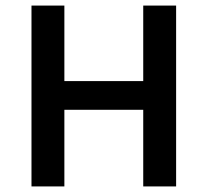

<svg xmlns="http://www.w3.org/2000/svg" viewBox="-20 -669 746 689"><path d="M93 -649H211V-378H494V-649H612V0H494V-275H211V0H93Z"/></svg>

Font: Karla
Style: Bold
Weight: 700
Designer: Jonathan Pinhorn
Version: Version 2.004; ttfautohint (v1.8.4.7-5d5b);gftools[0.9.33]